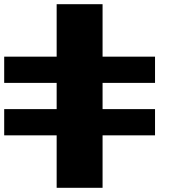

<svg xmlns="http://www.w3.org/2000/svg" viewBox="-20 -895 884 915"><path d="M468.8 -875V-625H718.8V-500H468.8V-375H718.8V-250H468.8V0H250V-250H0V-375H250V-500H0V-625H250V-875Z"/></svg>

Font: CraftyPE
Style: Regular
Weight: 400
Designer: Erek Butcher
Foundry: Haunted Coop
Version: Version 0.018;April 4, 2024;FontCreator 15.0.0.2962 64-bit